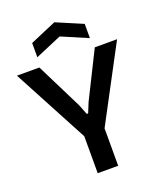

<svg xmlns="http://www.w3.org/2000/svg" viewBox="-176 -1081 1005 1191"><g transform="rotate(-20 326.5 -486.0)"><path d="M260 -244 -4 -740H144L296 -435L322 -369H331L358 -435L510 -740H657L395 -247V0H260ZM154 -898 327 -972 501 -898V-804L328 -878L154 -804Z"/></g></svg>

Font: Encode Sans Narrow
Style: SemiBold
Weight: 600
Designer: Pablo Impallari, Andres Torresi
Foundry: Pablo Impallari, Andres Torresi
Version: Version 1.000; ttfautohint (v1.00) -l 8 -r 50 -G 200 -x 14 -